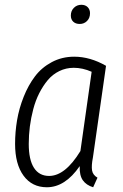

<svg xmlns="http://www.w3.org/2000/svg" viewBox="-20 -771 512 802"><path d="M313 -670.9Q295.9 -670.9 285.9 -680.4Q275.9 -689.9 275.9 -706.1Q275.9 -725.6 288.6 -738.3Q301.3 -751 319.8 -751Q336.4 -751 346.2 -741.2Q356 -731.4 356 -715.8Q356 -695.8 343.5 -683.3Q331.1 -670.9 313 -670.9ZM290 -534.2Q356.4 -534.2 422.9 -496.1L368.2 -113.8Q361.3 -78.6 364.5 -59.3Q367.7 -40 387.2 -28.8L369.1 11.2Q340.3 2.4 325.9 -18.1Q311.5 -38.6 313 -77.1Q252 11.2 175.8 11.2Q113.8 11.2 78.4 -37.1Q43 -85.4 43 -169.9Q43 -219.7 51.3 -269Q59.6 -318.4 78.9 -366.7Q98.1 -415 126 -451.9Q153.8 -488.8 196.3 -511.5Q238.8 -534.2 290 -534.2ZM288.1 -487.8Q255.9 -487.8 227.8 -474.1Q199.7 -460.4 179.7 -436.5Q159.7 -412.6 144 -381.8Q128.4 -351.1 118.9 -314.9Q109.4 -278.8 104.7 -242.4Q100.1 -206.1 100.1 -169.9Q100.1 -104 121.8 -70.1Q143.6 -36.1 185.1 -36.1Q252.4 -36.1 315.9 -140.1L362.8 -471.2Q325.2 -487.8 288.1 -487.8Z"/></svg>

Font: Fira Sans Compressed Light
Style: Italic
Weight: 300
Width: 3
Italic angle: -8°
Designer: Carrois Corporate & Edenspiekermann AG
Foundry: Carrois Corporate GbR & Edenspiekermann AG
Version: Version 4.203;PS 004.203;hotconv 1.0.88;makeotf.lib2.5.64775